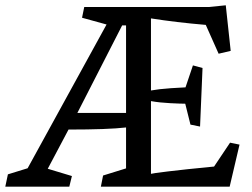

<svg xmlns="http://www.w3.org/2000/svg" viewBox="-36 -702 947 722"><path d="M221.7 -214.8 143.6 -67.4 234.4 -40 224.6 0H-16.1L-6.3 -46.4L67.9 -69.3L364.7 -609.9L272.5 -635.3L280.8 -675.8H751L813 -682.1L831.5 -510.7L786.1 -500L737.8 -608.4Q627.4 -617.7 531.7 -632.8V-361.8Q561.5 -367.2 607.2 -370.4Q652.8 -373.5 661.6 -373.5L689.5 -456.1L725.6 -446.3L716.3 -226.1L680.2 -233.4L660.6 -312Q643.6 -312 604.2 -314Q564.9 -315.9 531.7 -321.8V-48.3Q534.2 -49.8 595.7 -57.4Q657.2 -64.9 769 -75.7L829.1 -165.5L864.7 -158.2L827.6 0H343.3L351.6 -42L438 -68.8V-222.7Q370.1 -214.8 221.7 -214.8ZM438 -606.4H423.3L254.9 -277.3H438Z"/></svg>

Font: Vesper Libre
Style: Regular
Weight: 400
Designer: Robert Keller & Kimya Gandhi
Foundry: Mota Italic
Version: Version 1.058